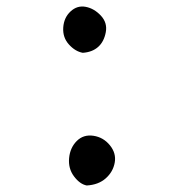

<svg xmlns="http://www.w3.org/2000/svg" viewBox="-20 -657 540 589"><path d="M246 -88Q225 -92 207 -116Q189 -140 192 -172Q195 -204 215.5 -224.5Q236 -245 266.5 -240.5Q297 -236 317 -211.5Q337 -187 332 -158.5Q327 -130 304.5 -110Q282 -90 246 -88ZM234 -495Q211 -499 191.5 -520.5Q172 -542 174 -572.5Q176 -603 196.5 -622Q217 -641 243 -636Q269 -631 289.5 -609Q310 -587 304.5 -558Q299 -529 281 -513Q263 -497 234 -495Z"/></svg>

Font: Kosefont JP
Style: Regular
Weight: 400
Designer: Nozomi Seto 瀬戸のぞみ
Version: Version 3.00;June 19, 2020